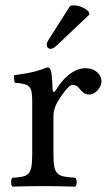

<svg xmlns="http://www.w3.org/2000/svg" viewBox="-20 -693 412 715"><path d="M241 -671 165.4 -552C157.3 -539.2 154 -535.2 154 -524C154 -517 161 -511 168 -511C175 -511 183 -515 198 -530L313 -639L310 -650C287 -672 261.4 -673 255 -673C250 -673 244 -672 241 -671ZM176 -358C174.3 -398 172.7 -423.7 168 -434C165.9 -438.6 164 -442 156 -442C128 -431 102 -422 33 -413C31 -407 33 -391 35 -385C89 -380 100 -375 100 -317V-122C100 -39 88 -35 26 -31C20 -25 20 -4 26 2C61 1 100 0 140 0C180 0 226 1 261 2C267 -4 267 -25 261 -31C191 -36 179 -39 179 -122V-261C179 -287 191 -310 203 -328C214 -344 237 -377 249 -377C258 -377 267 -374.6 274.8 -364.3C282.4 -354.3 293.6 -341 311 -341C335 -341 358 -366 358 -391C358 -410.1 340 -439 298 -439C251 -439 210 -395 187 -356C181 -345 176.2 -353 176 -358Z"/></svg>

Font: Libertinus Serif
Style: Regular
Weight: 400
Designer: Philipp H. Poll
Foundry: Khaled Hosny
Version: Version 6.2